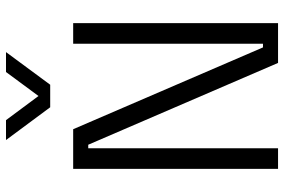

<svg xmlns="http://www.w3.org/2000/svg" viewBox="-177 -793 970 656"><g transform="rotate(-90 308.0 -465.0)"><path d="M59 0H129.5V-648.5H141.5L421 0H557V-700H486.5V-51.5H474L194.5 -700H59ZM346.5 -778.5 458 -929.5H390L308 -818.5L225.5 -929.5H157.5L269.5 -778.5Z"/></g></svg>

Font: MCL Standard Light
Style: Regular
Weight: 300
Designer: Květoslav Bartoš
Foundry: Florian Karsten
Version: Version 1.001;Glyphs 3.2.3 (3260)